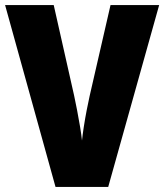

<svg xmlns="http://www.w3.org/2000/svg" viewBox="-20 -734 645 754"><path d="M605 -714 405 0H198L0 -714H191L271 -359Q276 -336 282.5 -302.5Q289 -269 294.5 -236Q300 -203 302 -182Q304 -203 309 -235.5Q314 -268 320.5 -301.5Q327 -335 332 -357L414 -714Z"/></svg>

Font: Noto Sans Bengali Condensed Black
Style: Regular
Weight: 900
Width: 3
Designer: Joana Ranito - Universal Thirst; Jelle Bosma - Monotype Design Team
Foundry: Universal Thirst ehf.
Version: Version 3.000; ttfautohint (v1.8.4.7-5d5b)